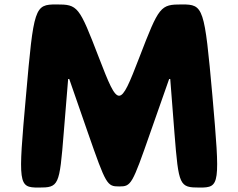

<svg xmlns="http://www.w3.org/2000/svg" viewBox="-20 -845 1073 865"><path d="M880 0C971 0 972 -12 937 -413C901 -813 897 -825 800 -825C702 -825 697 -818 608 -587C519 -356 514 -356 425 -587C336 -818 331 -825 234 -825C136 -825 132 -813 97 -413C61 -12 62 0 154 0C245 0 248 -7 267 -245L287 -489H292L376 -247C458 -12 462 -5 517 -5C571 -5 575 -12 657 -247L742 -489H747L766 -245C785 -7 788 0 880 0Z"/></svg>

Font: Hussar Print
Style: Bold
Weight: 700
Foundry: Cannot Into Space Fonts
Version: Version 2.00